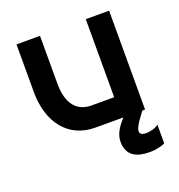

<svg xmlns="http://www.w3.org/2000/svg" viewBox="-122 -577 807 867"><g transform="rotate(-20 281.5 -143.5)"><path d="M455 188C477 188 509 182 526 173V83C508 99 474 102 466 102C449 102 436 97 436 83C436 71 444 53 467 23L484 0H497V-475H385V-100H276C188 -100 165 -176 165 -242V-475H52V-247C52 -96 132 0 258 0H393C361 34 343 66 343 99C343 169 393 188 451 188Z"/></g></svg>

Font: Mint Spirit No2
Style: Bold
Weight: 700
Designer: HARENDAL Hirwen
Foundry: Arkandis Digital Foundry.
Version: Version 1.004;FFEdit